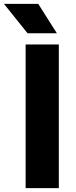

<svg xmlns="http://www.w3.org/2000/svg" viewBox="-60 -969 394 989"><path d="M72 0V-740H243V0ZM82 -797.5 -39.5 -949H137L233 -797.5Z"/></svg>

Font: Encode Sans Semi Expanded
Style: Bold
Weight: 700
Width: 6
Designer: Multiple Designers
Foundry: Impallari Type
Version: Version 2.000